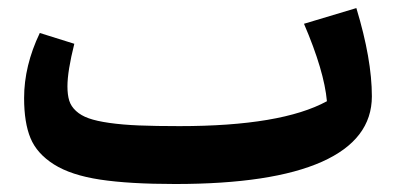

<svg xmlns="http://www.w3.org/2000/svg" viewBox="-20 -441 996 478"><path d="M867.2 -420.9Q905.8 -293.5 905.8 -201.2Q905.8 -93.8 781.5 -38.3Q657.2 17.1 416 17.1Q301.8 17.1 229.2 6.1Q156.7 -4.9 114.3 -31.7Q71.8 -58.6 55.9 -97.2Q40 -135.7 40 -196.8Q40 -277.3 79.1 -358.9L165 -332Q147.9 -263.7 147.9 -226.1Q147.9 -205.1 152.3 -190.7Q156.7 -176.3 169.2 -164.8Q181.6 -153.3 200.9 -146.5Q220.2 -139.6 252.4 -135Q284.7 -130.4 325.9 -128.7Q367.2 -127 426.8 -127Q680.2 -127 793.9 -189Q787.1 -264.6 736.8 -381.8Z"/></svg>

Font: FiraGO SemiBold
Style: Italic
Weight: 600
Italic angle: -8°
Designer: bBox Type GmbH
Foundry: bBox Type GmbH
Version: Version 1.001;PS 001.001;hotconv 1.0.88;makeotf.lib2.5.64775